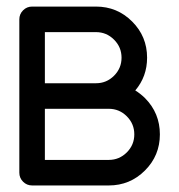

<svg xmlns="http://www.w3.org/2000/svg" viewBox="-20 -567 548 587"><path d="M273.4 -312.5Q305.7 -312.5 328.6 -335.4Q351.6 -358.4 351.6 -390.6Q351.6 -422.9 328.6 -445.8Q305.7 -468.8 273.4 -468.8H117.2V-312.5ZM312.5 -78.1Q344.7 -78.1 367.7 -101.1Q390.6 -124 390.6 -156.2Q390.6 -188.5 367.7 -211.4Q344.7 -234.4 312.5 -234.4H117.2V-78.1ZM78.1 -546.9H273.4Q338.4 -546.9 384 -501.2Q429.7 -455.6 429.7 -390.6Q429.7 -333 393.6 -290.5Q409.2 -280.8 423.3 -267.1Q468.8 -221.2 468.8 -156.2Q468.8 -91.3 423.1 -45.7Q377.4 0 312.5 0H78.1Q62 0 50.5 -11.5Q39.1 -22.9 39.1 -39.1V-507.8Q39.1 -523.9 50.5 -535.4Q62 -546.9 78.1 -546.9Z"/></svg>

Font: Comfortaa
Style: Regular
Weight: 400
Designer: Johan Aakerlund - aajohan
Foundry: Johan Aakerlund
Version: Version 2.004 2013